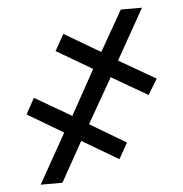

<svg xmlns="http://www.w3.org/2000/svg" viewBox="-48 -684 696 730"><g transform="rotate(-5 299.5 -318.5)"><path d="M281.2 -212.9 418.9 -130.9 384.8 -70.3 246.1 -152.3 161.1 0H78.1L184.6 -189.5L47.9 -270.5L81.1 -331.1L220.7 -250L315.4 -420.9L178.7 -501L213.9 -563.5L351.6 -482.4L439.5 -636.7H520.5L412.1 -444.3L552.7 -363.3L516.6 -303.7L378.9 -383.8Z"/></g></svg>

Font: WEMIX Pretendard Variable
Style: Regular
Weight: 400
Designer: Base glyphs from Inter by Rasmus Andersson; Hangeul glyphs from Noto Sans CJK(Source Han Sans) by Jang Soo-young and Kan
Foundry: Kil Hyung-jin
Version: Version 1.000;Glyphs 3.2 (3208)